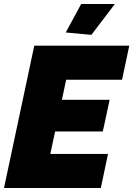

<svg xmlns="http://www.w3.org/2000/svg" viewBox="-23 -938 665 958"><path d="M148 -710H622L586 -540H307L286 -440H524L490 -282H252L228 -170H516L480 0H-3ZM433 -764 305 -776 382 -918H550Z"/></svg>

Font: Raleway Black
Style: Italic
Weight: 900
Italic angle: -12°
Designer: Matt McInerney, Pablo Impallari, Rodrigo Fuenzalida
Foundry: Matt McInerney, Pablo Impallari, Rodrigo Fuenzalida
Version: Version 4.101;RELEASE